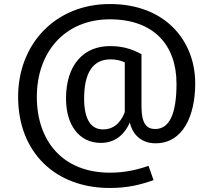

<svg xmlns="http://www.w3.org/2000/svg" viewBox="-20 -721 1060 954"><path d="M70 -240C70 37 256 213 525 213C616 213 677 197 743 174L718 103C664 122 601 137 526 137C293 137 163 -19 163 -240C163 -461 301 -625 526 -625C743 -625 857 -498 857 -305C857 -149 819 -80 751 -80C708 -80 683 -107 683 -193V-452C627 -482 580 -492 526 -492C400 -492 308 -404 308 -231C308 -99 374 -11 481 -11C560 -11 603 -62 625 -112C635 -67 670 -9 753 -9C888 -9 950 -144 950 -307C950 -516 804 -701 526 -701C254 -701 70 -501 70 -240ZM398 -231C398 -360 442 -426 529 -426C559 -426 580 -420 600 -411V-164C589 -135 561 -78 492 -78C430 -78 398 -131 398 -231Z"/></svg>

Font: FiraGO Unicode
Style: Regular
Weight: 400
Designer: bBox Type
Foundry: bBox Type GmbH
Version: Version 1.001;PS 001.001;hotconv 1.0.88;makeotf.lib2.5.64775